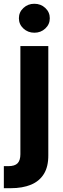

<svg xmlns="http://www.w3.org/2000/svg" viewBox="-47 -780 332 1004"><path d="M59.6 -539.1H205.6V31.2Q206.1 91.3 182.6 129.4Q159.2 167.5 115 185.8Q70.8 204.1 9.3 204.1H-26.9V88.9H-4.4Q30.8 88.9 45.2 73.5Q59.6 58.1 59.6 26.4ZM132.8 -608.9Q99.1 -608.9 75.4 -630.9Q51.8 -652.8 51.8 -684.6Q51.8 -716.3 75.4 -738.3Q99.1 -760.3 132.3 -760.3Q166.5 -760.3 189.9 -738.3Q213.4 -716.3 213.4 -684.6Q213.4 -652.8 189.9 -630.9Q166.5 -608.9 132.8 -608.9Z"/></svg>

Font: Inter 18pt
Style: Bold
Weight: 700
Designer: Rasmus Andersson
Foundry: rsms
Version: Version 4.001;git-66647c0bb